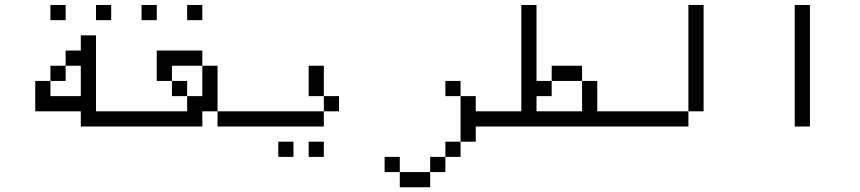

<svg xmlns="http://www.w3.org/2000/svg" viewBox="-20 -708 3540 790"><path d="M250 -625H187.5V-687.5H250ZM125 -375H187.5V-312.5H312.5V-437.5H250V-500H312.5V-562.5H375V-250H500V-187.5H312.5V-250H125ZM187.5 -437.5H250V-375H187.5ZM375 -687.5H437.5V-625H375Z M625 -625H562.5V-687.5H625ZM500 -250H750V-312.5H812.5V-437.5H875V-250H812.5V-187.5H500ZM625 -500H812.5V-437.5H687.5V-375H625ZM687.5 -375H750V-312.5H687.5ZM750 -687.5H812.5V-625H750ZM875 -250H1000V-187.5H875Z M1312.5 -312.5H1250V-437.5H1312.5ZM1000 -250H1312.5V-187.5H1000ZM1125 -125H1187.5V-62.5H1125ZM1250 -125H1312.5V-62.5H1250ZM1312.5 -312.5H1375V-250H1312.5Z M1875 -312.5H1812.5V-375H1875ZM1562.5 -62.5H1625V0H1562.5ZM1625 0H1750V62.5H1625ZM1750 -62.5H1812.5V0H1750ZM1812.5 -125H1875V-62.5H1812.5ZM1875 -312.5H1937.5V-250H2000V-187.5H1937.5V-125H1875Z M2187.5 -375H2250V-312.5H2187.5V-250H2375V-375H2437.5V-250H2500V-187.5H2000V-250H2125V-687.5H2187.5ZM2250 -437.5H2375V-375H2250Z M2875 -250H2812.5V-687.5H2875ZM2500 -250H2812.5V-187.5H2500Z M3312.5 -187.5H3250V-687.5H3312.5Z"/></svg>

Font: 寒蝉点阵体 16px
Style: Regular
Weight: 400
Designer: Designed by Warren2060
Foundry: ChillType
Version: Version 1.000